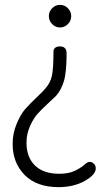

<svg xmlns="http://www.w3.org/2000/svg" viewBox="-20 -764 437 790"><path d="M32 -172Q32 -215 48.5 -254.5Q65 -294 83.5 -315Q102 -336 130 -362.5Q158 -389 165 -398Q188 -423 194 -454Q200 -485 200 -550Q200 -573 227 -573Q254 -573 254 -544Q254 -467 243 -430.5Q232 -394 211 -370Q202 -361 175 -336Q148 -311 133 -294Q118 -277 103.5 -245Q89 -213 89 -177Q89 -117 124 -83Q159 -49 224 -49Q263 -49 288.5 -61.5Q314 -74 327 -86Q340 -98 349 -98Q358 -98 366 -90.5Q374 -83 374 -71Q374 -45 328.5 -19.5Q283 6 221 6Q131 6 81.5 -44Q32 -94 32 -172ZM181 -698Q181 -716 194.5 -730Q208 -744 227 -744Q246 -744 259.5 -730Q273 -716 273 -698Q273 -679 259.5 -665Q246 -651 227 -651Q208 -651 194.5 -665Q181 -679 181 -698Z"/></svg>

Font: Dosis
Style: Book
Weight: 400
Designer: EdgarTolentino, PabloImpallari, IginoMarini
Foundry: EdgarTolentino, PabloImpallari, IginoMarini
Version: Version 1.007